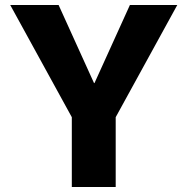

<svg xmlns="http://www.w3.org/2000/svg" viewBox="-20 -750 752 770"><path d="M215 -730 357 -417H359L501 -730H691L444 -280V0H268V-280L21 -730Z"/></svg>

Font: Mplus 1p ExtraBold
Style: Regular
Weight: 800
Version: Version 1.061